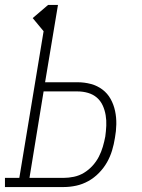

<svg xmlns="http://www.w3.org/2000/svg" viewBox="-54 -755 574 775"><path d="M-34 0V-37H24L122 -629L78 -682L140 -735H180L128 -423H259Q287 -423 313 -416Q339 -409 359.5 -393.5Q380 -378 392.5 -355.5Q405 -333 410.5 -307Q416 -281 415.5 -253.5Q415 -226 410 -199Q406 -173 398.5 -148Q391 -123 378 -100Q365 -77 345.5 -57Q326 -37 302.5 -24Q279 -11 253.5 -5.5Q228 0 203 0ZM65 -37H203Q223 -37 244.5 -41.5Q266 -46 285 -57.5Q304 -69 319.5 -86Q335 -103 345 -122.5Q355 -142 361 -162.5Q367 -183 371 -204Q374 -226 375 -247.5Q376 -269 372.5 -290Q369 -311 360.5 -329.5Q352 -348 337 -361Q322 -374 301.5 -380Q281 -386 259 -386H122Z"/></svg>

Font: Iosevka Slab Extralight
Style: Italic
Weight: 200
Italic angle: -9°
Monospace: yes
Designer: Belleve Invis
Foundry: Belleve Invis
Version: Version 11.1.1; ttfautohint (v1.8.3)